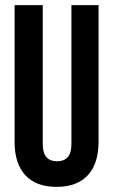

<svg xmlns="http://www.w3.org/2000/svg" viewBox="-20 -720 442 750"><path d="M37 -166V-700H147V-158Q147 -122 161.5 -106Q176 -90 203 -90Q230 -90 244.5 -106Q259 -122 259 -158V-700H365V-166Q365 -81 323 -35.5Q281 10 201 10Q121 10 79 -35.5Q37 -81 37 -166Z"/></svg>

Font: kids-team
Style: team
Weight: 400
Designer: Ryoichi Tsunekawa, Thomas Gollenia, Laura Emeder
Foundry: Ryoichi Tsunekawa, Thomas Gollenia, Laura Emeder
Version: Version 2.000